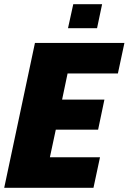

<svg xmlns="http://www.w3.org/2000/svg" viewBox="-20 -892 611 912"><path d="M0 0 146 -688H571L540 -543H301L275 -419H476L446 -276H245L217 -145H455L424 0ZM303 -758 328 -872H465L441 -758Z"/></svg>

Font: Saira Semi Condensed ExtraBold
Style: Italic
Weight: 800
Width: 4
Italic angle: -12°
Designer: Hector Gatti with collaboration of the Omnibus-Type team
Foundry: Omnibus-Type
Version: Version 1.001; ttfautohint (v1.8)